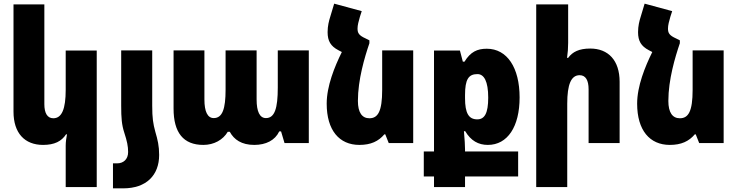

<svg xmlns="http://www.w3.org/2000/svg" viewBox="-20 -784 4040 1052"><path d="M510 241V-507H340V-292C340 -187 319 -136 272 -136C239 -136 223 -165 223 -213V-760H54V-172C54 -55 115 10 216 10C279 10 317 -10 342 -48H347C343 -27 340 -6 340 14V241Z M644 -205C644 -137 647 -100 661 -57C676 -11 682 17 682 49C682 89 656 111 622 111H599V248H655C782 248 852 176 852 65C852 16 844 -18 831 -62C819 -106 814 -137 814 -205V-508H644Z M1094 10C1153 10 1202 -18 1228 -62H1239C1262 -19 1304 10 1373 10C1437 10 1487 -15 1510 -64H1520L1539 0H1672V-508H1502V-304C1502 -190 1485 -137 1437 -137C1403 -137 1386 -173 1386 -239V-508H1216V-293C1216 -188 1199 -137 1151 -137C1117 -137 1100 -173 1100 -239V-508H931V-189C931 -57 985 10 1094 10Z M2004 -563 1984 -573C1946 -590 1939 -603 1939 -628C1939 -646 1945 -668 1952 -692L1962 -723L1811 -764L1790 -694C1782 -669 1775 -641 1775 -608C1775 -559 1792 -531 1834 -509L1853 -499C1813 -418 1770 -312 1770 -216C1770 -70 1839 10 1949 10C2012 10 2054 -10 2086 -48H2091L2110 0H2244V-508H2074V-292C2074 -174 2051 -136 2004 -136C1964 -136 1941 -167 1941 -231C1941 -347 1978 -471 2004 -547Z M2358 241H2528V183H2819V46H2528V35C2528 14 2526 -19 2522 -65H2529C2560 -13 2601 10 2653 10C2761 10 2827 -90 2827 -250C2827 -413 2759 -517 2647 -517C2595 -517 2558 -500 2525 -446H2516L2500 -507H2358V46H2302V183H2358ZM2595 -130C2548 -130 2528 -164 2528 -246V-263C2528 -349 2547 -378 2596 -378C2632 -378 2655 -339 2655 -249C2655 -163 2635 -130 2595 -130Z M3093 -760H2918V241H3088V-216C3088 -321 3109 -372 3156 -372C3189 -372 3205 -344 3205 -295V0H3375V-336C3375 -453 3313 -518 3214 -518C3153 -518 3117 -500 3093 -467H3087C3091 -494 3093 -522 3093 -549Z M3705 -563 3685 -573C3647 -590 3640 -603 3640 -628C3640 -646 3646 -668 3653 -692L3663 -723L3512 -764L3491 -694C3483 -669 3476 -641 3476 -608C3476 -559 3493 -531 3535 -509L3554 -499C3514 -418 3471 -312 3471 -216C3471 -70 3540 10 3650 10C3713 10 3755 -10 3787 -48H3792L3811 0H3945V-508H3775V-292C3775 -174 3752 -136 3705 -136C3665 -136 3642 -167 3642 -231C3642 -347 3679 -471 3705 -547Z"/></svg>

Font: Noto Sans Armenian Condensed Black
Style: Regular
Weight: 900
Width: 3
Designer: Monotype Design Team
Foundry: Monotype Imaging Inc.
Version: Version 2.008